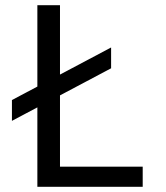

<svg xmlns="http://www.w3.org/2000/svg" viewBox="-20 -720 640 740"><path d="M124 0H530V-77.6H211.2V-700H124ZM26 -254.2 408.2 -456.8V-537L26 -334.4Z"/></svg>

Font: CommitMonoV143 ExtLt
Style: Regular
Weight: 200
Monospace: yes
Designer: Eigil Nikolajsen
Foundry: Eigil Nikolajsen
Version: Version 1.143